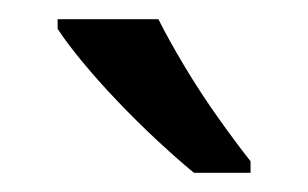

<svg xmlns="http://www.w3.org/2000/svg" viewBox="-20 -786 321 200"><path d="M145 -766Q156 -744 172.5 -716.5Q189 -689 207.5 -663Q226 -637 241 -618V-606H182Q165 -620 144 -639.5Q123 -659 102.5 -680.5Q82 -702 65.5 -722Q49 -742 40 -756V-766Z"/></svg>

Font: ugurmukhi05
Style: Book
Weight: 400
Designer: Jelle Bosma - Monotype Design Team
Foundry: Monotype Imaging Inc.
Version: Version 2.003